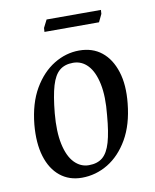

<svg xmlns="http://www.w3.org/2000/svg" viewBox="-73 -655 583 722"><g transform="rotate(-10 219.0 -293.5)"><path d="M182 11.5Q133.6 11.5 99.2 -16.3Q64.9 -44 49.3 -95Q33.8 -146 40.1 -216.1Q48.1 -296.9 79.8 -351.2Q111.5 -405.4 157.4 -433.5Q203.3 -461.5 254 -461.5Q305 -461.5 339.6 -433.7Q374.2 -406 390.4 -355Q406.7 -304 399.4 -233.9Q391.5 -153.9 359.9 -99.2Q328.3 -44.6 281.8 -16.5Q235.3 11.5 182 11.5ZM216 -30.4Q248.5 -30.4 268.3 -46.8Q288.1 -63.2 299.2 -101.2Q310.3 -139.2 315.5 -203.6Q322.8 -274.4 312.7 -322.7Q302.6 -371 279.4 -395.5Q256.3 -420 223.5 -420Q191.5 -420 171.7 -403.4Q151.8 -386.9 140.5 -348.8Q129.2 -310.6 123 -245Q116.7 -175.4 127 -127.3Q137.3 -79.2 160.8 -54.8Q184.4 -30.4 216 -30.4ZM138 -553 139 -568 154 -597.6H361.5L360.5 -582.6L346.3 -553Z"/></g></svg>

Font: Ancizar Serif Light
Style: Italic
Weight: 300
Italic angle: -4°
Designer: Cesar Puertas, Viviana Monsalve, Julian Moncada, Julian Prieto, Jose Castro, Felipe Aragon, Mariel Hernandez, Sara Alarc
Version: Version 8.100